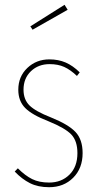

<svg xmlns="http://www.w3.org/2000/svg" viewBox="-20 -779 418 809"><path d="M252 -758.8 265.1 -737.8 117.2 -653.8 107.9 -668ZM188 -528.8Q226.1 -528.8 256.6 -515.6Q287.1 -502.4 315.9 -474.1L304.2 -459Q276.4 -485.4 250.2 -497.1Q224.1 -508.8 189 -508.8Q141.6 -508.8 110.4 -479Q79.1 -449.2 79.1 -400.9Q79.1 -359.4 104.5 -334.5Q129.9 -309.6 194.8 -284.2Q268.6 -254.4 298.3 -222.7Q328.1 -190.9 328.1 -133.8Q328.1 -69.8 288.3 -30Q248.5 9.8 187 9.8Q140.1 9.8 106.2 -7.3Q72.3 -24.4 42 -56.2L55.2 -69.8Q85.9 -39.1 115.5 -24.4Q145 -9.8 187 -9.8Q238.8 -9.8 272.5 -43Q306.2 -76.2 306.2 -133.8Q306.2 -185.1 280.5 -212.2Q254.9 -239.3 184.1 -268.1Q114.7 -294.9 85.9 -324.2Q57.1 -353.5 57.1 -400.9Q57.1 -456.5 95.2 -492.7Q133.3 -528.8 188 -528.8Z"/></svg>

Font: Fira Sans Compressed Thin
Style: Regular
Weight: 100
Width: 1
Designer: Carrois Corporate & Edenspiekermann AG
Foundry: Carrois Corporate GbR & Edenspiekermann AG
Version: Version 4.203;PS 004.203;hotconv 1.0.88;makeotf.lib2.5.64775